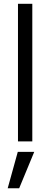

<svg xmlns="http://www.w3.org/2000/svg" viewBox="-20 -740 263 1005"><path d="M74.1 -720H149.1V0H74.1ZM73.1 54.8H159.3L80.4 245.4H20.3Z"/></svg>

Font: AF Albert Sans Medium
Style: Regular
Weight: 500
Designer: Andreas Rasmussen
Foundry: a.Foundry
Version: Version 1.300;Glyphs 3.2 (3231)